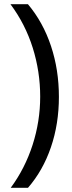

<svg xmlns="http://www.w3.org/2000/svg" viewBox="-20 -734 340 912"><path d="M259.8 -273.9Q259.8 -145.5 221.9 -34.7Q184.1 76.2 112.8 158.2H30.8Q98.6 66.4 134.8 -45.7Q170.9 -157.7 170.9 -274.9Q170.9 -394 135.5 -506.8Q100.1 -619.6 29.8 -713.9H112.8Q184.6 -628.4 222.2 -515.4Q259.8 -402.3 259.8 -273.9Z"/></svg>

Font: NotoPenekeko
Style: Regular
Weight: 400
Designer: Monotype Design team
Foundry: Monotype Imaging Inc.
Version: Version 1.04